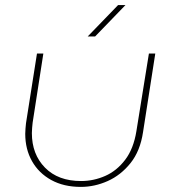

<svg xmlns="http://www.w3.org/2000/svg" viewBox="-20 -720 674 753"><path d="M589 -510 541 -202Q530 -128 492 -80.5Q454 -33 402.5 -10Q351 13 297 13Q230 13 181 -14Q132 -41 105.5 -88Q79 -135 79 -195Q79 -205 80 -216Q81 -227 82 -237L125 -510H150L108 -239Q107 -229 106 -218.5Q105 -208 105 -198Q105 -115 156.5 -62.5Q208 -10 298 -10Q347 -10 392.5 -30Q438 -50 471 -93.5Q504 -137 515 -206L564 -510ZM324 -577 443 -700H472L353 -577Z"/></svg>

Font: MuseoModerno Thin
Style: Italic
Weight: 100
Italic angle: -9°
Designer: Pablo Cosgaya, Héctor Gatti, Marcela Romero, and the Authors of The MuseoModerno Project.
Foundry: Omnibus-Type Team
Version: Version 1.003